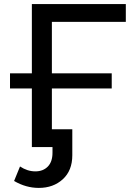

<svg xmlns="http://www.w3.org/2000/svg" viewBox="-20 -720 659 940"><path d="M234 -613V-361H527V-287H234V-87H334V40Q334 115 287.5 157.5Q241 200 170 200Q107 200 49 166L78 95Q114 119 153 119Q191 119 214 95.5Q237 72 237 28V0H136V-287H29V-361H136V-700H596V-613Z"/></svg>

Font: Montserrat Alternates Medium
Style: Regular
Weight: 500
Designer: Julieta Ulanovsky
Foundry: Julieta Ulanovsky
Version: Version 7.200